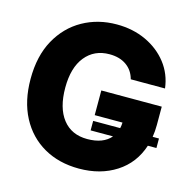

<svg xmlns="http://www.w3.org/2000/svg" viewBox="-109 -844 955 962"><g transform="rotate(15 369.0 -363.5)"><path d="M382.8 9.8Q278.8 9.8 200 -35.4Q121.1 -80.6 77.1 -164.1Q33.2 -247.6 33.2 -362.3Q33.2 -481.4 79.6 -565.2Q126 -648.9 204.8 -693.1Q283.7 -737.3 380.9 -737.3Q464.8 -737.3 533 -705.6Q601.1 -673.8 644.3 -618.2Q687.5 -562.5 696.3 -489.7H518.6Q506.8 -534.2 471.9 -558.8Q437 -583.5 384.3 -583.5Q305.2 -583.5 258.8 -526.1Q212.4 -468.8 212.4 -364.7Q212.4 -259.8 257.6 -201.9Q302.7 -144 384.8 -144Q467.3 -144 506.8 -190.4H390.6V-239.7H530.8Q534.2 -253.9 534.7 -269.5H390.6V-397.5H704.1V-301.8Q704.1 -269.5 699.2 -239.7H731.9V-190.4H687.5Q656.2 -94.7 575.2 -42.5Q494.1 9.8 382.8 9.8Z"/></g></svg>

Font: Inter Tight ExtraBold
Style: Regular
Weight: 800
Designer: Rasmus Andersson
Foundry: rsms
Version: Version 3.004; ttfautohint (v1.8.4.7-5d5b)